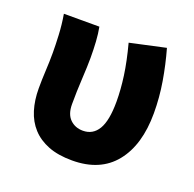

<svg xmlns="http://www.w3.org/2000/svg" viewBox="-99 -609 729 722"><g transform="rotate(20 266.0 -248.0)"><path d="M260 12Q204 12 164.5 -3.5Q125 -19 99.5 -47Q74 -75 62 -114Q50 -153 50 -200Q50 -235 52 -271.5Q54 -308 54 -344Q54 -373 52 -414Q50 -455 43 -496H185Q190 -470 192 -439.5Q194 -409 194 -374Q194 -342 191 -289.5Q188 -237 188 -187Q188 -147 208.5 -127Q229 -107 260 -107Q300 -107 321 -142Q342 -177 342 -253Q342 -301 334.5 -355Q327 -409 309 -477L451 -508Q468 -448 478.5 -385.5Q489 -323 489 -260Q489 -133 430.5 -60.5Q372 12 260 12Z"/></g></svg>

Font: Font
Style: ¶
Weight: 700
Designer: Paul D. Hunt
Foundry: Adobe Systems Incorporated
Version: Version 3.000